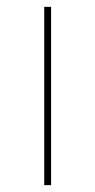

<svg xmlns="http://www.w3.org/2000/svg" viewBox="-20 -540 278 560"><path d="M109 0V-520H129V0Z"/></svg>

Font: M PLUS 1 Thin
Style: Regular
Weight: 100
Designer: Coji Morishita
Foundry: UNDERFOREST DESIGN
Version: Version 1.001